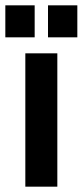

<svg xmlns="http://www.w3.org/2000/svg" viewBox="-30 -700 310 720"><path d="M-10 -560V-680H100V-560ZM150 -560V-680H260V-560ZM65 0V-500H185V0Z"/></svg>

Font: Cuprum
Style: Bold
Weight: 700
Designer: Jovanny Lemonad
Foundry: Jovanny Lemonad
Version: Version 2.000